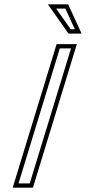

<svg xmlns="http://www.w3.org/2000/svg" viewBox="-20 -872 438 892"><path d="M39 0H133L337 -667H243ZM298 -716H359L296.5 -852H202.5ZM66.1 -20 257.8 -647H309.9L118.2 -20ZM308.4 -736 241 -832H283.7L327.8 -736Z"/></svg>

Font: Din Kursivschrift
Style: EngGhost
Weight: 400
Version: Version 1.089